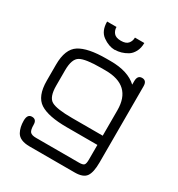

<svg xmlns="http://www.w3.org/2000/svg" viewBox="-194 -763 1014 1091"><g transform="rotate(30 313.0 -217.5)"><path d="M189.5 -634.8H251Q251 -612.3 264.6 -595.7Q278.3 -579.1 311.5 -579.1Q344.7 -579.1 358.4 -595.7Q372.1 -612.3 372.1 -634.8H433.6Q433.6 -601.6 420.4 -577.1Q407.2 -552.7 387.7 -541Q348.6 -517.6 307.6 -517.6L306.6 -516.6Q266.6 -517.6 228.5 -544.9Q189.5 -572.3 189.5 -634.8ZM552.7 80.1Q552.7 145.5 533.2 172.9Q513.7 200.2 459 200.2H163.1Q97.7 200.2 77.1 163.1Q60.5 132.8 60.5 89.8Q60.5 46.9 90.8 46.9Q121.1 46.9 121.1 81.5Q121.1 116.2 131.3 127.9Q141.6 139.6 169.9 139.6H452.1Q477.5 139.6 484.9 131.3Q492.2 123 492.2 95.7V0H291Q169.9 0 115.2 -35.2Q60.5 -70.3 60.5 -172.9V-277.3Q60.5 -379.9 115.7 -415Q170.9 -450.2 292 -450.2H320.3Q433.6 -450.2 492.2 -395.5V-418Q492.2 -457 522.5 -457Q552.7 -457 552.7 -419.9ZM291 -60.5H492.2V-227.5Q492.2 -389.6 320.3 -389.6H292Q190.4 -389.6 155.8 -370.1Q121.1 -350.6 121.1 -275.4V-174.8Q121.1 -99.6 155.3 -80.1Q189.5 -60.5 291 -60.5Z"/></g></svg>

Font: Jura
Style: Medium
Weight: 500
Version: Version 2.6.1